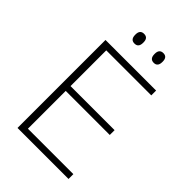

<svg xmlns="http://www.w3.org/2000/svg" viewBox="-237 -894 986 986"><g transform="rotate(45 256.0 -401.0)"><path d="M87 0V-639H127.5V0ZM99.5 0V-35H457.5V0ZM109.5 -309.5V-344.5H447.5V-309.5ZM98.5 -604V-639H454.5V-604ZM205 -731Q190.5 -731 183.2 -739.8Q176 -748.5 176 -765V-768.5Q176 -784.5 183.2 -793Q190.5 -801.5 205 -801.5Q220 -801.5 227 -793Q234 -784.5 234 -768.5V-765Q234 -748.5 227 -739.8Q220 -731 205 -731ZM345 -731Q330.5 -731 323.2 -739.8Q316 -748.5 316 -765V-768.5Q316 -784.5 323.2 -793Q330.5 -801.5 345 -801.5Q359.5 -801.5 366.5 -793Q373.5 -784.5 373.5 -768.5V-765Q373.5 -748.5 366.5 -739.8Q359.5 -731 345 -731Z"/></g></svg>

Font: Anek Bangla ExtraLight
Style: Regular
Weight: 250
Designer: Sulekha Rajkumar (Bangla), Yesha Goshar (Latin)
Foundry: Ek Type
Version: Version 1.003